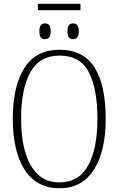

<svg xmlns="http://www.w3.org/2000/svg" viewBox="-20 -989 630 1019"><path d="M181 -935V-969H407V-935ZM219 -781Q205 -781 197 -790Q189 -799 189 -823Q189 -847 197 -856Q205 -865 219 -865Q232 -865 240.5 -856Q249 -847 249 -823Q249 -799 240.5 -790Q232 -781 219 -781ZM368 -781Q355 -781 346.5 -790Q338 -799 338 -823Q338 -847 346.5 -856Q355 -865 368 -865Q381 -865 389.5 -856Q398 -847 398 -823Q398 -799 389.5 -790Q381 -781 368 -781ZM295 10Q212 10 157 -35.5Q102 -81 75 -164Q48 -247 48 -359Q48 -533 110 -629Q172 -725 296 -725Q421 -725 481 -632Q541 -539 541 -358Q541 -187 478.5 -88.5Q416 10 295 10ZM295 -21Q399 -21 448 -111Q497 -201 497 -358Q497 -517 451.5 -605.5Q406 -694 296 -694Q190 -694 141 -605.5Q92 -517 92 -358Q92 -255 114.5 -179.5Q137 -104 182 -62.5Q227 -21 295 -21Z"/></svg>

Font: Noto Serif Condensed ExtraLight
Style: Regular
Weight: 200
Width: 3
Designer: Monotype Design Team
Foundry: Monotype Imaging Inc.
Version: Version 2.013; ttfautohint (v1.8.4.7-5d5b)